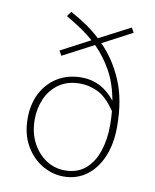

<svg xmlns="http://www.w3.org/2000/svg" viewBox="-83 -786 698 862"><g transform="rotate(10 266.0 -355.0)"><path d="M266 12Q214 12 167.5 -15.5Q121 -43 91.5 -94.5Q62 -146 62 -218Q62 -283 88 -333Q114 -383 160.5 -411.5Q207 -440 270 -440Q361 -440 423 -361Q409 -439 377.5 -495Q346 -551 303 -594L162 -520L150 -542L283 -612Q255 -637 222.5 -658.5Q190 -680 156 -700L172 -722Q209 -702 244 -678.5Q279 -655 310 -626L452 -700L464 -678L329 -607Q389 -547 426.5 -460Q464 -373 464 -250Q464 -170 438.5 -111Q413 -52 368.5 -20Q324 12 266 12ZM94 -218Q94 -159 117.5 -113.5Q141 -68 180 -42Q219 -16 266 -16Q324 -16 360.5 -48Q397 -80 414.5 -133Q432 -186 432 -250Q432 -284 429 -315Q388 -375 347.5 -393.5Q307 -412 268 -412Q211 -412 172 -385Q133 -358 113.5 -313.5Q94 -269 94 -218Z"/></g></svg>

Font: Assistant ExtraLight
Style: Regular
Weight: 200
Designer: Hebrew By Ben Nathan, Latin by Paul Hunt
Version: Version 3.000